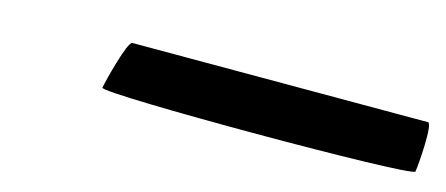

<svg xmlns="http://www.w3.org/2000/svg" viewBox="-25 -833 692 298"><g transform="rotate(15 321.5 -684.0)"><path d="M137 -648C135 -638 638 -638 640 -648C642 -659 647 -727 639 -727H164C156 -727 139 -659 137 -648Z"/></g></svg>

Font: Ampere
Style: SCCndIta
Weight: 400
Version: Version 1